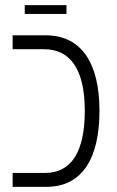

<svg xmlns="http://www.w3.org/2000/svg" viewBox="-20 -725 455 745"><path d="M76 -671H238V-705H76ZM29 0H160C298 0 366 -109 366 -295C366 -480 296 -588 157 -588H29V-534H151C256 -534 309 -451 309 -295C309 -135 256 -54 155 -54H29Z"/></svg>

Font: Noto Sans Hebrew Condensed Light
Style: Regular
Weight: 300
Width: 3
Designer: Monotype Design Team
Foundry: Monotype Imaging Inc.
Version: Version 2.004